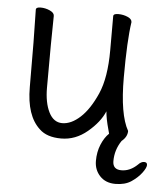

<svg xmlns="http://www.w3.org/2000/svg" viewBox="-49 -529 646 749"><g transform="rotate(5 273.5 -154.5)"><path d="M512 93Q523 81 535 81Q547 81 547 92Q547 103 532 123Q517 143 492.5 159.5Q468 176 430 176Q392 176 369.5 152Q347 128 347 93Q347 58 359 29Q371 0 389 -17L385 -32Q373 -75 371 -103Q353 -60 306.5 -21Q260 18 204 18Q148 18 119 -10Q65 -59 65 -171Q65 -368 62 -474Q62 -484 80 -484Q99 -484 116.5 -476Q134 -468 134 -456Q132 -368 132 -175Q132 -116 150.5 -79Q169 -42 203 -42Q238 -42 273.5 -74.5Q309 -107 337 -170.5Q365 -234 365 -342V-475Q365 -485 384 -485Q404 -485 421 -477.5Q438 -470 438 -458Q427 -385 427 -241Q427 -96 462 -34Q462 -11 440 7Q415 44 415 88Q415 121 449 121Q483 121 512 93Z"/></g></svg>

Font: LXGW WenKai Mono TC
Style: Regular
Weight: 400
Designer: LXGW / Fontworks Inc.
Foundry: LXGW / Fontworks Inc.
Version: Version 1.330